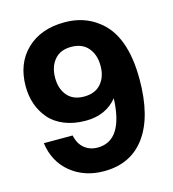

<svg xmlns="http://www.w3.org/2000/svg" viewBox="-110 -824 837 927"><g transform="rotate(-15 308.0 -360.0)"><path d="M296.9 -731.9Q391.6 -731.9 460 -680.2Q576.2 -595.7 576.2 -373Q576.2 -187.5 503.9 -87.6Q431.6 12.2 296.9 12.2Q199.2 12.2 131.1 -43.2Q63 -98.6 49.8 -193.8H193.8Q202.6 -150.9 230.2 -128.4Q257.8 -106 295.9 -106Q423.8 -106 432.1 -315.9Q375 -246.1 274.9 -246.1Q214.4 -246.1 167.5 -265.4Q120.6 -284.7 92.5 -317.9Q64.5 -351.1 50.3 -392.3Q36.1 -433.6 36.1 -481Q36.1 -595.7 107.2 -663.8Q178.2 -731.9 296.9 -731.9ZM184.1 -483.9Q184.1 -429.2 213.1 -395Q242.2 -360.8 296.9 -360.8Q352.1 -360.8 381.6 -395Q411.1 -429.2 411.1 -483.9Q411.1 -539.6 381.6 -574.2Q352.1 -608.9 296.9 -608.9Q242.7 -608.9 213.4 -574.2Q184.1 -539.6 184.1 -483.9Z"/></g></svg>

Font: Aspekta 400
Style: Bold
Weight: 700
Designer: Ivo Dolenc
Version: Version 2.000